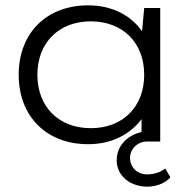

<svg xmlns="http://www.w3.org/2000/svg" viewBox="-20 -530 700 719"><path d="M310 -510C154 -510 50 -406 50 -250C50 -94 154 10 310 10C396 10 466 -25 510 -84V-36C462 -24 417 11 417 71C417 130 470 169 531 169C573 169 604 151 618 134L599 101C582 114 559 123 531 123C495 123 467 98 467 61C467 28 495 0 530 0H580V-500H520L512 -413C469 -474 398 -510 310 -510ZM320 -50C200 -50 120 -130 120 -250C120 -370 200 -450 320 -450C440 -450 520 -370 520 -250C520 -130 440 -50 320 -50Z"/></svg>

Font: Gully Light
Style: Regular
Weight: 300
Designer: jaikishan Patel
Foundry: MagicType
Version: Version 1.000;Glyphs 3.2 (3242)